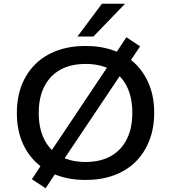

<svg xmlns="http://www.w3.org/2000/svg" viewBox="-20 -962 923 1036"><path d="M442 9Q357 9 289 -16Q221 -41 172 -88.5Q123 -136 97 -202.5Q71 -269 71 -352Q71 -436 97 -502.5Q123 -569 171.5 -616.5Q220 -664 288.5 -689Q357 -714 442 -714Q526 -714 594.5 -689Q663 -664 711 -617Q759 -570 785.5 -503.5Q812 -437 812 -354Q812 -270 785.5 -203Q759 -136 711 -88.5Q663 -41 594.5 -16Q526 9 442 9ZM442 -88Q521 -88 577 -119Q633 -150 663.5 -209.5Q694 -269 694 -353Q694 -437 664 -496.5Q634 -556 577.5 -586.5Q521 -617 442 -617Q362 -617 306 -586Q250 -555 219.5 -496Q189 -437 189 -352Q189 -269 219 -209.5Q249 -150 306 -119Q363 -88 442 -88ZM226 54 152 5 220 -98 257 -148 568 -613 593 -657 662 -761 736 -712 667 -609 631 -559 320 -95 295 -50ZM398 -765 530 -942H655L484 -765Z"/></svg>

Font: Nunito Sans 10pt SemiExpanded SemiBold
Style: Regular
Weight: 600
Width: 6
Designer: Vernon Adams
Foundry: Vernon Adams
Version: Version 3.101;gftools[0.9.27]